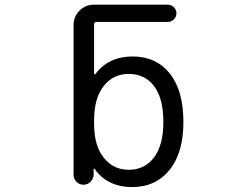

<svg xmlns="http://www.w3.org/2000/svg" viewBox="-20 -794 1040 804"><path d="M664.1 -283.2Q664.1 -381.8 625.5 -433.1Q586.9 -484.4 518.6 -484.4Q454.1 -484.4 414.1 -433.6Q374 -382.8 374 -290V-276.4Q374 -183.6 414.6 -133.3Q455.1 -83 518.6 -83Q585.9 -83 625 -134.8Q664.1 -186.5 664.1 -283.2ZM376 -86.9Q375 -87.9 373.5 -87.4Q372.1 -86.9 372.1 -85V-61.5Q371.1 -44.9 358.9 -32.7Q346.7 -20.5 329.6 -20.5Q312.5 -20.5 300.3 -32.7Q288.1 -44.9 288.1 -62.5V-689.5Q288.1 -724.6 313 -749.5Q337.9 -774.4 373 -774.4H682.6Q697.3 -774.4 708 -763.7Q718.8 -752.9 718.8 -738.3Q718.8 -723.6 708 -712.9Q697.3 -702.1 682.6 -702.1H383.8Q374 -702.1 374 -692.4V-486.3Q374 -484.4 376 -483.4Q377.9 -482.4 379.9 -484.4Q433.6 -556.6 534.2 -557.6Q633.8 -557.6 690.9 -486.3Q748 -415 748 -283.2Q748 -154.3 689.9 -82.5Q631.8 -10.7 534.2 -10.7Q429.7 -10.7 376 -86.9Z"/></svg>

Font: Rounded-X Mgen+ 1m regular
Style: Regular
Weight: 400
Designer: [Source Han Sans]
Ryoko NISHIZUKA  (kana & ideographs); Paul D. Hunt (Latin, Greek & Cyrillic); Wenlong ZHANG  (bopomofo
Version: Version 1.059.20150602